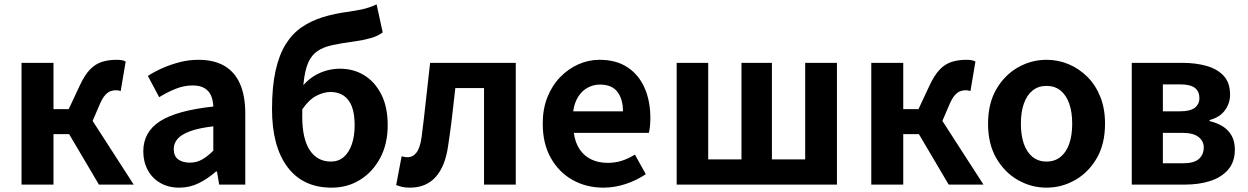

<svg xmlns="http://www.w3.org/2000/svg" viewBox="-20 -849 5739 883"><path d="M79 0V-560H226V-347H296L347 -456Q370 -505 394.5 -530Q419 -555 449 -564.5Q479 -574 516 -574Q528 -574 538.5 -572.5Q549 -571 558 -566L535 -430Q530 -432 525 -433Q520 -434 514 -434Q500 -434 488 -429.5Q476 -425 464 -412Q452 -399 440 -372L406 -293L595 0H435L298 -232H226V0Z M804 14Q755 14 717.5 -7.5Q680 -29 659.5 -67Q639 -105 639 -153Q639 -242 716 -291.5Q793 -341 961 -359Q960 -387 951 -408.5Q942 -430 921.5 -443Q901 -456 866 -456Q827 -456 789 -441Q751 -426 712 -402L660 -500Q693 -521 730 -537Q767 -553 808 -563.5Q849 -574 893 -574Q964 -574 1012 -546Q1060 -518 1084 -463Q1108 -408 1108 -327V0H988L978 -60H973Q937 -28 895 -7Q853 14 804 14ZM853 -101Q884 -101 909.5 -115.5Q935 -130 961 -156V-268Q893 -260 853 -245Q813 -230 796 -209.5Q779 -189 779 -164Q779 -131 799.5 -116Q820 -101 853 -101Z M1505 14Q1373 14 1302 -81Q1231 -176 1231 -347Q1231 -451 1247.5 -524.5Q1264 -598 1294.5 -646.5Q1325 -695 1368.5 -724.5Q1412 -754 1466 -770.5Q1520 -787 1583 -795Q1616 -800 1638 -804.5Q1660 -809 1677.5 -815Q1695 -821 1712 -829L1740 -700Q1718 -683 1684 -673.5Q1650 -664 1613 -659Q1553 -651 1510.5 -642Q1468 -633 1440.5 -614.5Q1413 -596 1397.5 -561Q1382 -526 1376 -466Q1370 -406 1370 -313Q1370 -211 1404.5 -158.5Q1439 -106 1502 -106Q1537 -106 1561 -127Q1585 -148 1598 -185.5Q1611 -223 1611 -273Q1611 -326 1598 -359.5Q1585 -393 1560 -409.5Q1535 -426 1500 -426Q1469 -426 1435 -408.5Q1401 -391 1370 -346L1363 -442Q1396 -487 1443.5 -510Q1491 -533 1544 -533Q1605 -533 1654 -503.5Q1703 -474 1733 -416Q1763 -358 1763 -273Q1763 -187 1728.5 -122.5Q1694 -58 1636 -22Q1578 14 1505 14Z M1865 14Q1846 14 1831.5 11Q1817 8 1802 2L1827 -130Q1833 -129 1839.5 -127.5Q1846 -126 1854 -126Q1879 -126 1895.5 -147.5Q1912 -169 1919 -219Q1930 -304 1939 -389.5Q1948 -475 1958 -560H2352V0H2206V-444H2074Q2067 -378 2059 -311.5Q2051 -245 2041 -179Q2028 -85 1984 -35.5Q1940 14 1865 14Z M2755 14Q2677 14 2614 -21Q2551 -56 2513.5 -122Q2476 -188 2476 -280Q2476 -348 2497.5 -402Q2519 -456 2556.5 -494.5Q2594 -533 2640.5 -553.5Q2687 -574 2737 -574Q2814 -574 2866 -539.5Q2918 -505 2944.5 -444.5Q2971 -384 2971 -306Q2971 -286 2969 -267.5Q2967 -249 2964 -238H2619Q2625 -193 2646 -162Q2667 -131 2700 -115.5Q2733 -100 2775 -100Q2809 -100 2839 -109.5Q2869 -119 2900 -138L2950 -48Q2909 -20 2858 -3Q2807 14 2755 14ZM2616 -337H2845Q2845 -393 2819.5 -426.5Q2794 -460 2739 -460Q2710 -460 2684 -446.5Q2658 -433 2640 -405.5Q2622 -378 2616 -337Z M3092 0V-560H3237V-116H3390V-560H3530V-116H3683V-560H3829V0Z M3987 0V-560H4134V-347H4204L4255 -456Q4278 -505 4302.5 -530Q4327 -555 4357 -564.5Q4387 -574 4424 -574Q4436 -574 4446.5 -572.5Q4457 -571 4466 -566L4443 -430Q4438 -432 4433 -433Q4428 -434 4422 -434Q4408 -434 4396 -429.5Q4384 -425 4372 -412Q4360 -399 4348 -372L4314 -293L4503 0H4343L4206 -232H4134V0Z M4793 14Q4723 14 4661.5 -21Q4600 -56 4562 -121.5Q4524 -187 4524 -280Q4524 -373 4562 -438.5Q4600 -504 4661.5 -539Q4723 -574 4793 -574Q4846 -574 4894 -554Q4942 -534 4980 -496.5Q5018 -459 5040 -404.5Q5062 -350 5062 -280Q5062 -187 5024 -121.5Q4986 -56 4924.5 -21Q4863 14 4793 14ZM4793 -106Q4831 -106 4857.5 -127.5Q4884 -149 4897.5 -188Q4911 -227 4911 -280Q4911 -333 4897.5 -372Q4884 -411 4857.5 -432.5Q4831 -454 4793 -454Q4755 -454 4728.5 -432.5Q4702 -411 4688.5 -372Q4675 -333 4675 -280Q4675 -227 4688.5 -188Q4702 -149 4728.5 -127.5Q4755 -106 4793 -106Z M5185 0V-560H5416Q5479 -560 5528.5 -546Q5578 -532 5607.5 -500.5Q5637 -469 5637 -413Q5637 -375 5614 -342.5Q5591 -310 5543 -297V-292Q5577 -284 5603 -268Q5629 -252 5644 -225.5Q5659 -199 5659 -161Q5659 -104 5628 -68.5Q5597 -33 5545.5 -16.5Q5494 0 5429 0ZM5328 -337H5405Q5454 -337 5475 -353.5Q5496 -370 5496 -398Q5496 -428 5475.5 -444.5Q5455 -461 5407 -461H5328ZM5328 -98H5420Q5471 -98 5493.5 -118Q5516 -138 5516 -171Q5516 -200 5492 -219Q5468 -238 5417 -238H5328Z"/></svg>

Font: Noto Sans KR
Style: Bold
Weight: 700
Designer: Ryoko NISHIZUKA  (kana, bopomofo & ideographs); Paul D. Hunt (Latin, Greek & Cyrillic); Sandoll Communications , Soo-you
Foundry: Adobe
Version: Version 2.004-H2;hotconv 1.0.118;makeotfexe 2.5.65603